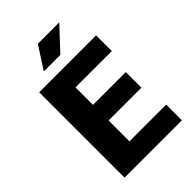

<svg xmlns="http://www.w3.org/2000/svg" viewBox="-239 -908 1002 1002"><g transform="rotate(-45 261.5 -407.0)"><path d="M66 -630H486V-514H218V-385H460V-270H218V-116H489V0H66ZM282 -690H160L240 -814H398Z"/></g></svg>

Font: Mukta Malar ExtraBold
Style: Regular
Weight: 800
Designer: Aadarsh Rajan, Girish Dalvi, Yashodeep Gholap
Foundry: Ek Type
Version: Version 2.538;PS 1.000;hotconv 16.6.51;makeotf.lib2.5.65220;